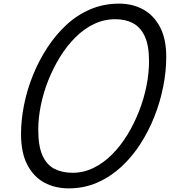

<svg xmlns="http://www.w3.org/2000/svg" viewBox="-20 -1020 937 1059"><path d="M359 19Q284 19 225 -12.5Q166 -44 131 -110.5Q96 -177 96 -280Q96 -358 112.5 -441Q129 -524 161.5 -604.5Q194 -685 240.5 -756.5Q287 -828 346.5 -883Q406 -938 479 -969Q552 -1000 637 -1000Q711 -1000 769.5 -968Q828 -936 862.5 -871Q897 -806 897 -706Q897 -628 880.5 -543.5Q864 -459 832 -378Q800 -297 754 -225.5Q708 -154 648 -99Q588 -44 515.5 -12.5Q443 19 359 19ZM380 -67Q441 -67 496 -94Q551 -121 598 -168Q645 -215 682.5 -276.5Q720 -338 747 -407Q774 -476 788 -546.5Q802 -617 802 -682Q802 -768 779 -818.5Q756 -869 714.5 -891.5Q673 -914 616 -914Q554 -914 498.5 -887.5Q443 -861 395.5 -813.5Q348 -766 310.5 -705Q273 -644 246 -576Q219 -508 205 -438Q191 -368 191 -304Q191 -214 214.5 -162Q238 -110 281 -88.5Q324 -67 380 -67Z"/></svg>

Font: Playwrite SK
Style: Regular
Weight: 400
Designer: Veronika Burian, José Scaglione
Foundry: TypeTogether
Version: Version 1.002